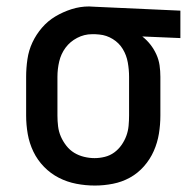

<svg xmlns="http://www.w3.org/2000/svg" viewBox="-20 -563 590 595"><path d="M274 12Q245 12 216.5 6.5Q188 1 162.5 -12Q137 -25 116.5 -46Q96 -67 83.5 -93Q71 -119 66 -147.5Q61 -176 61 -205V-325Q61 -352 65 -379.5Q69 -407 80.5 -431.5Q92 -456 110 -477Q128 -498 151.5 -512Q175 -526 201.5 -534.5Q228 -543 256 -543Q260 -543 265 -542.5Q270 -542 275 -542L539 -530V-445L421 -450Q435 -439 446 -425Q457 -411 464.5 -394.5Q472 -378 474.5 -360.5Q477 -343 477 -325V-205Q477 -177 472.5 -149Q468 -121 456.5 -95Q445 -69 426 -47.5Q407 -26 382.5 -12.5Q358 1 330 6.5Q302 12 274 12ZM273 -73Q289 -73 305 -77Q321 -81 334 -90.5Q347 -100 356.5 -113.5Q366 -127 371.5 -142Q377 -157 378.5 -173Q380 -189 380 -205V-325Q380 -347 376 -369.5Q372 -392 360.5 -411Q349 -430 329.5 -442Q310 -454 288 -456L275 -457H265Q241 -457 219 -445.5Q197 -434 183 -415Q169 -396 163.5 -372.5Q158 -349 158 -325V-205Q158 -188 160 -171.5Q162 -155 168.5 -140Q175 -125 185.5 -111.5Q196 -98 210 -89.5Q224 -81 240.5 -77Q257 -73 273 -73Z"/></svg>

Font: Lode Dark
Style: Bold
Weight: 700
Monospace: yes
Designer: Belleve Invis
Foundry: Belleve Invis
Version: Version 29.2.0; ttfautohint (v1.8.3)